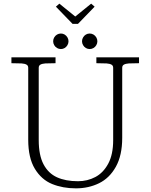

<svg xmlns="http://www.w3.org/2000/svg" viewBox="-20 -1014 824 1051"><path d="M134.5 -250V-643Q134.5 -655 125.2 -660.2Q116 -665.5 98.2 -666.8Q80.5 -668 42.5 -668V-700H284V-668Q246 -668 228.2 -666.8Q210.5 -665.5 201.2 -660.2Q192 -655 192 -643V-247Q192 -164.5 218.2 -114.8Q244.5 -65 292 -43.5Q339.5 -22 407 -22Q458.5 -22 502 -45Q545.5 -68 572.5 -118.2Q599.5 -168.5 599.5 -247V-643Q599.5 -655 590.2 -660.2Q581 -665.5 563.2 -666.8Q545.5 -668 507.5 -668V-700H741V-668Q703 -668 685.2 -666.8Q667.5 -665.5 658.2 -660.2Q649 -655 649 -643V-260Q649 -163.5 614.2 -101.2Q579.5 -39 522.2 -11Q465 17 395.5 17Q323.5 17 265.2 -6.8Q207 -30.5 170.8 -90Q134.5 -149.5 134.5 -250ZM429 -788Q429 -799.5 434.8 -809.2Q440.5 -819 450 -824.8Q459.5 -830.5 471 -830.5Q482 -830.5 491.8 -824.8Q501.5 -819 507.2 -809.2Q513 -799.5 513 -788Q513 -776.5 507.2 -766.8Q501.5 -757 491.8 -751.2Q482 -745.5 471 -745.5Q459.5 -745.5 450 -751.2Q440.5 -757 434.8 -766.8Q429 -776.5 429 -788ZM271 -788Q271 -799.5 276.8 -809.2Q282.5 -819 292.2 -824.8Q302 -830.5 313.5 -830.5Q324.5 -830.5 334 -824.8Q343.5 -819 349.2 -809.2Q355 -799.5 355 -788Q355 -776.5 349.2 -766.8Q343.5 -757 334 -751.2Q324.5 -745.5 313.5 -745.5Q302 -745.5 292.2 -751.2Q282.5 -757 276.8 -766.8Q271 -776.5 271 -788ZM377 -883.5 286 -977.5 305 -994 392 -923.5 479 -994 498 -977.5 407 -883.5Z"/></svg>

Font: Didactic
Style: Regular
Weight: 400
Designer: Tyler Finck
Foundry: Etcetera Type Co
Version: Version 3.007;FEAKit 1.0